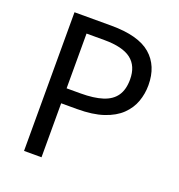

<svg xmlns="http://www.w3.org/2000/svg" viewBox="-129 -822 864 929"><g transform="rotate(20 302.5 -357.0)"><path d="M286 -714Q426 -714 490 -659Q554 -604 554 -504Q554 -460 539.5 -419.5Q525 -379 492 -347Q459 -315 404 -296.5Q349 -278 269 -278H187V0H97V-714ZM278 -637H187V-355H259Q327 -355 372 -369.5Q417 -384 439 -416Q461 -448 461 -500Q461 -569 417 -603Q373 -637 278 -637Z"/></g></svg>

Font: Noto Sans Ambassadori
Style: Regular
Weight: 400
Designer: Monotype Design Team
Foundry: Monotype Imaging Inc.
Version: Version 2.013